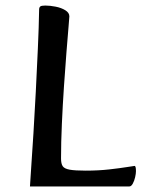

<svg xmlns="http://www.w3.org/2000/svg" viewBox="-20 -672 529 692"><path d="M88 0Q89 -19 92.5 -69.5Q96 -120 100.5 -191Q105 -262 109 -341.5Q113 -421 116.5 -498Q120 -575 121 -637Q121 -645 125 -648.5Q129 -652 143 -652Q160 -652 180.5 -648Q201 -644 215.5 -635Q230 -626 230 -613Q230 -610 227 -575Q224 -540 219.5 -483.5Q215 -427 210.5 -360Q206 -293 203 -225.5Q200 -158 200 -101Q200 -82 206 -73Q212 -64 231 -60.5Q250 -57 289 -57Q335 -57 374.5 -61.5Q414 -66 438.5 -70Q463 -74 465 -74Q470 -74 470 -55Q470 -46 467 -33Q464 -20 458.5 -10Q453 0 446 0Z"/></svg>

Font: BriemHand
Style: Regular
Weight: 400
Designer: Gunnlaugur SE Briem, Eben Sorkin
Foundry: Sorkin Type
Version: Version 1.001; ttfautohint (v1.8.4.7-5d5b)